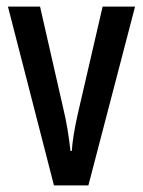

<svg xmlns="http://www.w3.org/2000/svg" viewBox="-20 -560 431 580"><path d="M143 0 4 -540H101L171 -233Q179 -200 184 -169Q189 -138 193 -104H197Q198 -124 202.5 -152Q207 -180 215 -216L290 -540H388L247 0Z"/></svg>

Font: Noto Sans Gujarati UI ExtraCondensed Medium
Style: Regular
Weight: 500
Width: 2
Designer: Jelle Bosma - Monotype Design Team, Universal Thirst
Foundry: Monotype Imaging Inc.
Version: Version 2.106; ttfautohint (v1.8.4.7-5d5b)